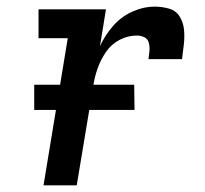

<svg xmlns="http://www.w3.org/2000/svg" viewBox="-20 -558 616 578"><path d="M111 0H211L261 -301Q265 -327 274 -352.5Q283 -378 299 -401.5Q315 -425 340 -438Q365 -451 392 -451Q404 -451 414.5 -446Q425 -441 428 -429Q431 -417 430 -405Q429 -393 427 -380H528Q531 -403 533.5 -425Q536 -447 534 -468.5Q532 -490 521 -508Q510 -526 489 -532Q468 -538 446 -538Q412 -538 378.5 -523Q345 -508 320.5 -480Q296 -452 281 -419L299 -530H96V-443H184ZM385 -227 384 -303H83V-227Z"/></svg>

Font: Iosevka Sparkle Medium
Style: Italic
Weight: 500
Italic angle: -9°
Designer: Belleve Invis
Foundry: Belleve Invis
Version: Version 4.5.0; ttfautohint (v1.8.3)